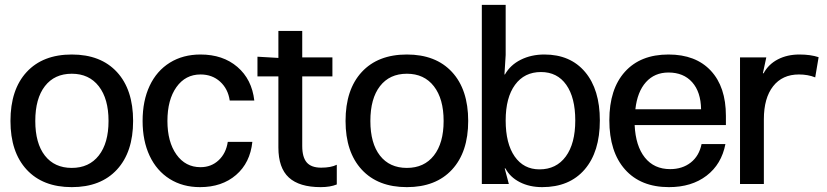

<svg xmlns="http://www.w3.org/2000/svg" viewBox="-20 -756 3400 789"><path d="M527 -259Q527 -131 460.5 -59Q394 13 275 13Q156 13 89.5 -59Q23 -131 23 -259Q23 -388 89.5 -460Q156 -532 275 -532Q394 -532 460.5 -460Q527 -388 527 -259ZM275 -66Q346 -66 386 -117Q426 -168 426 -259Q426 -350 386 -401.5Q346 -453 275 -453Q204 -453 164.5 -402Q125 -351 125 -259Q125 -167 164.5 -116.5Q204 -66 275 -66Z M802 13Q731 13 677.5 -20.5Q624 -54 595 -115.5Q566 -177 566 -259Q566 -342 595 -403.5Q624 -465 678 -498.5Q732 -532 804 -532Q896 -532 955.5 -481Q1015 -430 1025 -343H924Q917 -391 884.5 -420.5Q852 -450 804 -450Q742 -450 705 -398Q668 -346 668 -259Q668 -173 705 -121Q742 -69 804 -69Q848 -69 878.5 -97.5Q909 -126 916 -173H1017Q1008 -87 950 -37Q892 13 802 13Z M1124 -442H1038V-523L1124 -518V-629H1222V-520H1346V-442H1222V-156Q1222 -110 1240.5 -88.5Q1259 -67 1300 -67Q1340 -67 1364 -79V2Q1337 13 1298 13Q1210 13 1167 -26.5Q1124 -66 1124 -150Z M1904 -259Q1904 -131 1837.5 -59Q1771 13 1652 13Q1533 13 1466.5 -59Q1400 -131 1400 -259Q1400 -388 1466.5 -460Q1533 -532 1652 -532Q1771 -532 1837.5 -460Q1904 -388 1904 -259ZM1652 -66Q1723 -66 1763 -117Q1803 -168 1803 -259Q1803 -350 1763 -401.5Q1723 -453 1652 -453Q1581 -453 1541.5 -402Q1502 -351 1502 -259Q1502 -167 1541.5 -116.5Q1581 -66 1652 -66Z M2057 -64H2054L2071 0H1960V-736H2058V-530L2053 -450H2055Q2077 -489 2120 -510.5Q2163 -532 2217 -532Q2324 -532 2384.5 -460Q2445 -388 2445 -261Q2445 -132 2382.5 -59.5Q2320 13 2208 13Q2156 13 2116 -7.5Q2076 -28 2057 -64ZM2197 -60Q2266 -60 2305 -113Q2344 -166 2344 -261Q2344 -355 2307 -407.5Q2270 -460 2203 -460Q2135 -460 2096.5 -407.5Q2058 -355 2058 -261Q2058 -166 2095 -113Q2132 -60 2197 -60Z M2729 13Q2613 13 2548.5 -59.5Q2484 -132 2484 -262Q2484 -390 2548 -461Q2612 -532 2727 -532Q2839 -532 2901 -465.5Q2963 -399 2963 -280V-242H2588Q2592 -156 2630 -108.5Q2668 -61 2734 -61Q2784 -61 2818.5 -88Q2853 -115 2863 -164H2961Q2945 -81 2883.5 -34Q2822 13 2729 13ZM2861 -307Q2860 -378 2824.5 -418Q2789 -458 2727 -458Q2670 -458 2634.5 -418.5Q2599 -379 2591 -307Z M3021 0V-520H3129L3115 -455H3118Q3138 -492 3176.5 -512Q3215 -532 3265 -532Q3311 -532 3344 -521L3330 -438Q3300 -450 3263 -450Q3195 -450 3157 -401.5Q3119 -353 3119 -266V0Z"/></svg>

Font: Non Bureau
Style: Regular
Weight: 400
Designer: Jona Saucedo
Foundry: Non Foundry
Version: Version 1.000; ttfautohint (v1.8.4)